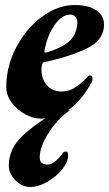

<svg xmlns="http://www.w3.org/2000/svg" viewBox="-20 -457 434 764"><path d="M5 -111Q5 -194 45 -269.5Q85 -345 148 -391Q211 -437 276 -437Q335 -437 364.5 -415Q394 -393 394 -359Q394 -298 327 -265Q260 -232 157 -210Q150 -209 148 -201Q146 -195 145.5 -190.5Q145 -186 145 -183Q144 -145 165.5 -119Q187 -93 226 -93Q251 -93 274 -106Q297 -119 322 -145Q333 -157 339 -157Q348 -157 348 -146Q348 -135 345 -131Q312 -67 261.5 -26Q211 15 142 15Q113 15 81 -2Q49 -19 27 -48Q5 -77 5 -111ZM288 -366Q289 -378 281.5 -388.5Q274 -399 260 -399Q226 -399 196.5 -356.5Q167 -314 157 -254V-252Q157 -246 164 -248Q220 -264 252 -289.5Q284 -315 288 -366ZM15 202Q15 134 71 82Q127 30 214 -18H258Q209 16 173.5 71.5Q138 127 138 170Q138 198 170 198Q182 198 197 187Q212 176 226 158Q227 157 230.5 151.5Q234 146 242 146Q248 146 249.5 150.5Q251 155 251 163Q251 187 227.5 216.5Q204 246 168.5 266.5Q133 287 101 287Q67 287 41 260Q15 233 15 202Z"/></svg>

Font: EB Garamond ExtraBold
Style: Italic
Weight: 800
Italic angle: -17.2°
Designer: Georg Duffner and Octavio Pardo
Foundry: Georg Duffner
Version: Version 1.000